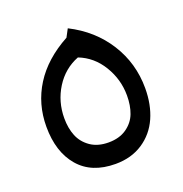

<svg xmlns="http://www.w3.org/2000/svg" viewBox="-108 -651 725 760"><g transform="rotate(-20 255.0 -270.5)"><path d="M252.9 14.2Q152.3 14.2 98.6 -48.6Q44.9 -111.3 44.9 -217.8Q44.9 -313.5 93.8 -391.1Q142.6 -468.8 240.2 -522L257.8 -555.2Q355.5 -505.9 410.2 -419.4Q464.8 -333 464.8 -228Q464.8 -158.2 440.7 -104Q416.5 -49.8 367.9 -17.8Q319.3 14.2 252.9 14.2ZM387.2 -225.1Q387.2 -293 351.8 -351.3Q316.4 -409.7 255.9 -433.1Q194.8 -409.2 158.9 -352.1Q123 -294.9 123 -225.1Q123 -183.1 136.2 -150.4Q149.4 -117.7 179.9 -96.4Q210.4 -75.2 255.9 -75.2Q301.3 -75.2 331.8 -96.4Q362.3 -117.7 374.8 -150.4Q387.2 -183.1 387.2 -225.1Z"/></g></svg>

Font: FiraGO
Style: Regular
Weight: 400
Designer: bBox Type
Foundry: bBox Type GmbH
Version: Version 1.001;PS 001.001;hotconv 1.0.88;makeotf.lib2.5.64775